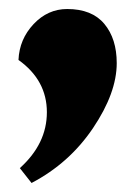

<svg xmlns="http://www.w3.org/2000/svg" viewBox="-20 -218 300 426"><path d="M50 188 24 155Q84 101 84 31Q84 -40 21 -85Q23 -131 54.5 -164.5Q86 -198 129 -198Q184 -198 211.5 -165Q239 -132 239 -78Q239 -12 186.5 66Q134 144 50 188Z"/></svg>

Font: Arapey Black
Style: Regular
Weight: 900
Designer: Eduardo Rodriguez Tunni
Foundry: Eduardo Rodriguez Tunni
Version: Version 4.000